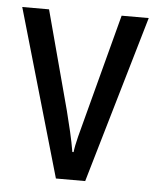

<svg xmlns="http://www.w3.org/2000/svg" viewBox="-44 -576 500 614"><g transform="rotate(5 205.5 -268.5)"><path d="M158 0 3 -537H89L174 -219Q182 -188 190 -153.5Q198 -119 203 -89H207Q209 -108 217 -139.5Q225 -171 234 -204L322 -537H409L252 0Z"/></g></svg>

Font: Noto Sans Tamil Condensed
Style: Regular
Weight: 400
Width: 3
Designer: Jelle Bosma - Monotype Design Team
Foundry: Monotype Imaging Inc.
Version: Version 2.004; ttfautohint (v1.8.4.7-5d5b)